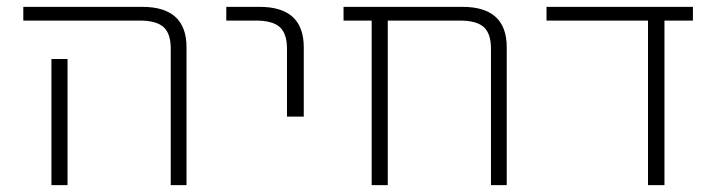

<svg xmlns="http://www.w3.org/2000/svg" viewBox="-20 -540 2094 560"><path d="M177 -368V-47V0H130V-47V-368ZM48 -480V-520H395Q524 -520 524 -402V0H478V-398Q478 -442 457 -461Q436 -480 387 -480Z M640 -480V-520H737Q866 -520 866 -402V-200H817V-398Q817 -442 796 -461Q775 -480 726 -480Z M1412 -398Q1412 -442 1391 -461Q1370 -480 1321 -480H1111V0H1064V-480H982V-520H1329Q1458 -520 1458 -402V0H1412Z M1918 0H1870V-480H1574V-520H2001V-480H1918Z"/></svg>

Font: Mplus 1p Light
Style: Regular
Weight: 300
Version: Version 1.061